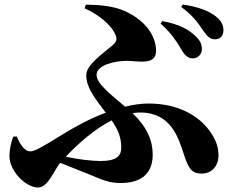

<svg xmlns="http://www.w3.org/2000/svg" viewBox="-20 -790 1040 855"><path d="M791 -564C805 -541 819 -531 836 -530C861 -529 879 -548 879 -571C879 -590 873 -607 854 -626C820 -660 778 -682 703 -696L695 -685C748 -639 774 -592 791 -564ZM886 -652C904 -627 916 -615 937 -615C961 -615 975 -631 975 -655C975 -679 965 -698 941 -717C911 -741 865 -759 794 -770L787 -759C849 -714 870 -674 886 -652ZM55 -182H40C29 -159 22 -123 22 -95C22 -28 95 45 149 45C194 45 219 -29 248 -65L371 -16C432 9 462 25 517 25C618 25 660 -25 660 -102C660 -165 634 -225 570 -286C582 -288 593 -289 604 -289C743 -289 775 -175 800 -99C819 -42 833 -17 877 -17C930 -17 953 -59 953 -96C953 -137 941 -171 909 -213C862 -275 772 -329 643 -329C609 -329 573 -324 537 -315C479 -365 410 -416 410 -456C410 -502 494 -519 545 -519C594 -519 675 -497 675 -563C675 -639 616 -706 533 -742C485 -763 422 -769 362 -769L357 -753C419 -725 476 -680 495 -633C501 -618 501 -606 483 -590C443 -555 364 -502 364 -456C364 -403 397 -359 451 -288C383 -263 316 -227 258 -191C157 -128 132 -116 114 -116C94 -116 72 -139 55 -182ZM477 -254C502 -218 520 -184 520 -132C520 -98 502 -73 427 -73C388 -73 324 -81 273 -92C328 -151 401 -215 477 -254Z"/></svg>

Font: Source Han Serif KR Heavy
Style: Regular
Weight: 900
Designer: Ryoko NISHIZUKA 西塚涼子 (kana & ideographs); Frank Grießhammer (Latin, Greek & Cyrillic); Wenlong ZHANG 张文龙 (bopomofo); San
Foundry: Adobe
Version: Version 2.001;hotconv 1.1.0;makeotfexe 2.6.0